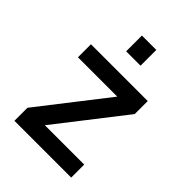

<svg xmlns="http://www.w3.org/2000/svg" viewBox="-204 -791 887 887"><g transform="rotate(45 239.5 -347.5)"><path d="M54 -415H311L54 -85V0H425V-85H168L425 -415V-500H54ZM192 -592H286V-695H192Z"/></g></svg>

Font: TitilliumText22L
Style: 600 wt
Weight: 600
Designer: Campivisivi
Foundry: Campivisivi
Version: 1.000